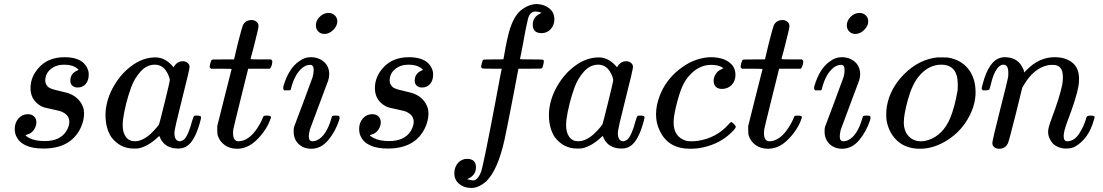

<svg xmlns="http://www.w3.org/2000/svg" viewBox="-20 -725 5456 950"><path d="M118 -160Q137 -160 148.5 -149Q160 -138 160 -120Q160 -103 150.5 -87Q141 -71 125 -63Q112 -58 111 -58Q108 -57 107 -56.5Q106 -56 107 -55Q110 -50 125 -42Q154 -27 201 -27Q277 -27 308 -76Q323 -101 323 -122Q323 -154 290 -170Q281 -176 240 -184Q235 -185 224.5 -187.5Q214 -190 210.5 -190.5Q207 -191 200.5 -193Q194 -195 190.5 -196.5Q187 -198 182.5 -200.5Q178 -203 172 -207Q131 -236 131 -289Q131 -345 172 -390Q218 -442 300 -442Q397 -442 417 -374Q419 -369 419 -355Q419 -327 404 -309.5Q389 -292 364 -292Q348 -292 338 -301Q328 -310 328 -326Q328 -359 358 -374Q366 -378 367 -378Q370 -378 366 -383Q342 -405 297 -405Q258 -405 231 -383Q204 -361 204 -326Q204 -308 219 -294Q229 -285 270 -276Q316 -266 330 -259Q377 -238 393 -189Q395 -183 396 -163Q396 -129 379 -92Q330 10 195 10Q88 10 60 -52Q53 -67 53 -87Q53 -118 71.5 -139Q90 -160 118 -160Z M918 -394Q918 -381 880.5 -233.5Q843 -86 843 -68Q843 -26 871 -26Q880 -27 891 -35Q912 -55 932 -131Q938 -151 942 -152Q944 -153 952 -153H956Q975 -153 975 -145Q975 -141 972 -129Q950 -45 918 -13Q895 10 862 10Q799 10 774 -39Q769 -52 769 -51Q768 -52 765 -50Q763 -48 761 -46Q713 -1 666 9Q660 10 641 10Q575 10 532 -45Q502 -89 502 -157Q502 -173 503 -179Q510 -243 544.5 -301.5Q579 -360 627 -396Q685 -441 749 -441Q799 -441 839 -392Q855 -422 885 -422Q898 -422 908 -414Q918 -406 918 -394ZM587 -106Q587 -70 602.5 -48Q618 -26 648 -26Q677 -26 710 -50Q722 -58 742.5 -80Q763 -102 767 -110Q769 -114 794.5 -217Q820 -320 820 -328Q820 -340 809 -362Q787 -405 746 -405Q706 -405 675.5 -371Q645 -337 629 -293Q600 -214 588 -129Q588 -126 587.5 -118Q587 -110 587 -106Z M1133 -68Q1133 -26 1160 -26Q1167 -26 1172 -27Q1222 -36 1263 -107Q1273 -123 1281 -144Q1283 -150 1286 -151.5Q1289 -153 1301 -153Q1321 -153 1321 -145Q1321 -143 1317 -133Q1306 -101 1281.5 -68.5Q1257 -36 1232 -17Q1195 11 1153 11Q1117 11 1091.5 -7.5Q1066 -26 1057 -56Q1055 -64 1055 -83V-101L1090 -241Q1125 -382 1126 -383Q1126 -385 1075 -385H1024Q1018 -391 1017.5 -393Q1017 -395 1020 -410Q1024 -424 1025 -425Q1027 -430 1034.5 -430.5Q1042 -431 1085 -431H1138L1157 -511Q1178 -592 1181 -598Q1193 -626 1227 -626Q1240 -625 1249.5 -617Q1259 -609 1259 -596Q1259 -584 1240 -511Q1236 -494 1230.5 -473.5Q1225 -453 1222 -443L1220 -433Q1220 -431 1270 -431H1321Q1327 -425 1327.5 -422.5Q1328 -420 1325 -404Q1322 -392 1315 -385H1208L1172 -240Q1135 -91 1134 -83Q1133 -78 1133 -68Z M1543 -600Q1543 -623 1562 -642Q1581 -661 1606 -661Q1624 -661 1636.5 -649Q1649 -637 1649 -619Q1649 -597 1629 -577Q1609 -557 1585 -557Q1567 -557 1555 -569Q1543 -581 1543 -600ZM1532 -380Q1532 -404 1515 -404H1513Q1489 -404 1467 -381Q1435 -348 1420 -287Q1420 -286 1419 -283.5Q1418 -281 1417.5 -280.5Q1417 -280 1416 -279Q1415 -278 1412.5 -278Q1410 -278 1408 -278Q1406 -278 1400 -278H1386Q1378 -286 1383 -301Q1409 -387 1459 -421Q1486 -442 1517 -442Q1557 -442 1583 -419Q1609 -396 1609 -357Q1609 -344 1604 -327Q1603 -325 1558 -204L1513 -83Q1508 -61 1508 -51Q1508 -26 1525 -26Q1539 -26 1550 -32Q1594 -53 1619 -137Q1622 -149 1624.5 -151Q1627 -153 1641 -153Q1655 -153 1657 -151Q1663 -147 1658 -130Q1639 -73 1603.5 -31Q1568 11 1520 11Q1482 11 1457.5 -12.5Q1433 -36 1433 -74Q1433 -91 1435 -97Q1436 -99 1481.5 -220.5Q1527 -342 1527 -344Q1532 -360 1532 -380Z M1822 -160Q1841 -160 1852.5 -149Q1864 -138 1864 -120Q1864 -103 1854.5 -87Q1845 -71 1829 -63Q1816 -58 1815 -58Q1812 -57 1811 -56.5Q1810 -56 1811 -55Q1814 -50 1829 -42Q1858 -27 1905 -27Q1981 -27 2012 -76Q2027 -101 2027 -122Q2027 -154 1994 -170Q1985 -176 1944 -184Q1939 -185 1928.5 -187.5Q1918 -190 1914.5 -190.5Q1911 -191 1904.5 -193Q1898 -195 1894.5 -196.5Q1891 -198 1886.5 -200.5Q1882 -203 1876 -207Q1835 -236 1835 -289Q1835 -345 1876 -390Q1922 -442 2004 -442Q2101 -442 2121 -374Q2123 -369 2123 -355Q2123 -327 2108 -309.5Q2093 -292 2068 -292Q2052 -292 2042 -301Q2032 -310 2032 -326Q2032 -359 2062 -374Q2070 -378 2071 -378Q2074 -378 2070 -383Q2046 -405 2001 -405Q1962 -405 1935 -383Q1908 -361 1908 -326Q1908 -308 1923 -294Q1933 -285 1974 -276Q2020 -266 2034 -259Q2081 -238 2097 -189Q2099 -183 2100 -163Q2100 -129 2083 -92Q2034 10 1899 10Q1792 10 1764 -52Q1757 -67 1757 -87Q1757 -118 1775.5 -139Q1794 -160 1822 -160Z M2291 162Q2318 168 2320 168Q2343 168 2360 126Q2372 93 2433 -230Q2461 -381 2462 -382V-385H2415Q2368 -385 2365 -387Q2358 -391 2363 -409Q2367 -424 2368 -425Q2370 -430 2377 -430.5Q2384 -431 2423 -431Q2471 -431 2471 -432Q2471 -434 2480 -482Q2489 -530 2492 -540Q2513 -635 2555 -672Q2595 -705 2638 -705Q2674 -703 2698.5 -683Q2723 -663 2723 -630Q2723 -601 2705 -581Q2687 -561 2660 -561Q2616 -561 2616 -603Q2616 -640 2651 -657L2660 -662Q2642 -668 2630 -668Q2601 -668 2592 -630Q2584 -600 2566 -499L2553 -433Q2553 -431 2608 -431Q2653 -431 2662 -430Q2671 -429 2671 -423Q2671 -412 2664 -391Q2662 -386 2654.5 -385.5Q2647 -385 2601 -385H2545L2522 -263Q2485 -72 2476 -32Q2442 119 2385 173Q2348 205 2312 205Q2276 205 2252 185Q2228 165 2228 132Q2228 102 2246 81.5Q2264 61 2291 61Q2335 61 2335 103Q2335 140 2300 157Z M3112 -394Q3112 -381 3074.5 -233.5Q3037 -86 3037 -68Q3037 -26 3065 -26Q3074 -27 3085 -35Q3106 -55 3126 -131Q3132 -151 3136 -152Q3138 -153 3146 -153H3150Q3169 -153 3169 -145Q3169 -141 3166 -129Q3144 -45 3112 -13Q3089 10 3056 10Q2993 10 2968 -39Q2963 -52 2963 -51Q2962 -52 2959 -50Q2957 -48 2955 -46Q2907 -1 2860 9Q2854 10 2835 10Q2769 10 2726 -45Q2696 -89 2696 -157Q2696 -173 2697 -179Q2704 -243 2738.5 -301.5Q2773 -360 2821 -396Q2879 -441 2943 -441Q2993 -441 3033 -392Q3049 -422 3079 -422Q3092 -422 3102 -414Q3112 -406 3112 -394ZM2781 -106Q2781 -70 2796.5 -48Q2812 -26 2842 -26Q2871 -26 2904 -50Q2916 -58 2936.5 -80Q2957 -102 2961 -110Q2963 -114 2988.5 -217Q3014 -320 3014 -328Q3014 -340 3003 -362Q2981 -405 2940 -405Q2900 -405 2869.5 -371Q2839 -337 2823 -293Q2794 -214 2782 -129Q2782 -126 2781.5 -118Q2781 -110 2781 -106Z M3619 -355Q3619 -324 3600 -304.5Q3581 -285 3552 -285Q3533 -285 3522 -295.5Q3511 -306 3511 -325Q3511 -342 3521 -358Q3531 -374 3547 -381Q3555 -386 3558 -386Q3562 -386 3551 -393Q3532 -404 3498 -404Q3443 -404 3398 -359Q3372 -333 3356 -297Q3340 -261 3324 -194Q3313 -147 3313 -119Q3313 -47 3376 -28Q3384 -26 3401 -26Q3416 -26 3432 -28Q3526 -42 3586 -111Q3595 -121 3598 -121Q3602 -121 3611 -112Q3623 -100 3620 -95Q3616 -84 3590 -61Q3528 -5 3433 9Q3411 11 3394 11Q3287 11 3245 -77Q3226 -114 3226 -159Q3226 -205 3245 -253Q3274 -328 3339.5 -380.5Q3405 -433 3479 -441Q3485 -442 3498 -442Q3533 -442 3563 -431Q3619 -407 3619 -355Z M3760 -68Q3760 -26 3787 -26Q3794 -26 3799 -27Q3849 -36 3890 -107Q3900 -123 3908 -144Q3910 -150 3913 -151.5Q3916 -153 3928 -153Q3948 -153 3948 -145Q3948 -143 3944 -133Q3933 -101 3908.5 -68.5Q3884 -36 3859 -17Q3822 11 3780 11Q3744 11 3718.5 -7.5Q3693 -26 3684 -56Q3682 -64 3682 -83V-101L3717 -241Q3752 -382 3753 -383Q3753 -385 3702 -385H3651Q3645 -391 3644.5 -393Q3644 -395 3647 -410Q3651 -424 3652 -425Q3654 -430 3661.5 -430.5Q3669 -431 3712 -431H3765L3784 -511Q3805 -592 3808 -598Q3820 -626 3854 -626Q3867 -625 3876.5 -617Q3886 -609 3886 -596Q3886 -584 3867 -511Q3863 -494 3857.5 -473.5Q3852 -453 3849 -443L3847 -433Q3847 -431 3897 -431H3948Q3954 -425 3954.5 -422.5Q3955 -420 3952 -404Q3949 -392 3942 -385H3835L3799 -240Q3762 -91 3761 -83Q3760 -78 3760 -68Z M4170 -600Q4170 -623 4189 -642Q4208 -661 4233 -661Q4251 -661 4263.5 -649Q4276 -637 4276 -619Q4276 -597 4256 -577Q4236 -557 4212 -557Q4194 -557 4182 -569Q4170 -581 4170 -600ZM4159 -380Q4159 -404 4142 -404H4140Q4116 -404 4094 -381Q4062 -348 4047 -287Q4047 -286 4046 -283.5Q4045 -281 4044.5 -280.5Q4044 -280 4043 -279Q4042 -278 4039.5 -278Q4037 -278 4035 -278Q4033 -278 4027 -278H4013Q4005 -286 4010 -301Q4036 -387 4086 -421Q4113 -442 4144 -442Q4184 -442 4210 -419Q4236 -396 4236 -357Q4236 -344 4231 -327Q4230 -325 4185 -204L4140 -83Q4135 -61 4135 -51Q4135 -26 4152 -26Q4166 -26 4177 -32Q4221 -53 4246 -137Q4249 -149 4251.5 -151Q4254 -153 4268 -153Q4282 -153 4284 -151Q4290 -147 4285 -130Q4266 -73 4230.5 -31Q4195 11 4147 11Q4109 11 4084.5 -12.5Q4060 -36 4060 -74Q4060 -91 4062 -97Q4063 -99 4108.5 -220.5Q4154 -342 4154 -344Q4159 -360 4159 -380Z M4618 -441H4632Q4664 -441 4672 -440Q4735 -429 4771 -384Q4807 -339 4807 -268Q4807 -209 4776 -150Q4739 -78 4670.5 -33.5Q4602 11 4532 11Q4462 11 4419 -29Q4376 -69 4366 -134Q4365 -140 4365 -156Q4365 -182 4368 -198Q4383 -288 4455 -359.5Q4527 -431 4618 -441ZM4452 -120Q4452 -77 4475.5 -51.5Q4499 -26 4537 -26Q4555 -26 4573 -32Q4646 -56 4682 -142Q4704 -196 4718 -277Q4719 -283 4719 -308Q4719 -405 4637 -405Q4574 -405 4526 -347Q4493 -307 4472 -231Q4452 -158 4452 -120Z M4924 11Q4910 11 4900 3.5Q4890 -4 4890 -17Q4890 -30 4928 -180Q4966 -330 4968 -343Q4969 -348 4969 -366Q4969 -405 4945 -405Q4922 -405 4903 -368Q4892 -347 4882 -305Q4876 -285 4876 -284Q4874 -278 4857 -278H4843Q4837 -284 4837 -287Q4837 -291 4842 -308Q4872 -426 4934 -440Q4942 -442 4951 -442Q5010 -442 5036 -397Q5047 -378 5047 -369Q5047 -367 5048 -367L5059 -378Q5121 -442 5198 -442Q5253 -442 5286 -415Q5319 -388 5319 -336Q5319 -313 5316 -298Q5306 -241 5261 -123Q5243 -75 5243 -52Q5243 -26 5260 -26Q5294 -26 5318.5 -62Q5343 -98 5356 -145Q5358 -153 5376 -153Q5396 -153 5396 -146Q5396 -139 5392 -130Q5366 -37 5298 1Q5280 10 5255 10Q5217 10 5190 -14Q5166 -42 5166 -73Q5166 -92 5180 -129Q5224 -246 5236 -307Q5239 -322 5239 -345Q5239 -404 5190 -404Q5172 -404 5164 -402Q5094 -387 5045 -303L5038 -291L5005 -157Q4972 -26 4967 -16Q4954 11 4924 11Z"/></svg>

Font: KaTeX_Math
Style: Italic
Weight: 400
Version: Version 3699957226